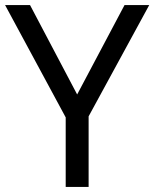

<svg xmlns="http://www.w3.org/2000/svg" viewBox="-20 -734 606 754"><path d="M283 -363 469 -714H566L328 -277V0H238V-273L0 -714H98Z"/></svg>

Font: Noto Sans Old Turkic
Style: Regular
Weight: 400
Designer: Monotype Design Team
Foundry: Monotype Imaging Inc.
Version: Version 2.003; ttfautohint (v1.8.4.7-5d5b)